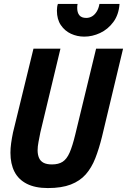

<svg xmlns="http://www.w3.org/2000/svg" viewBox="-20 -940 645 975"><path d="M223 15Q159 15 116.5 -6.5Q74 -28 53.5 -68Q33 -108 33 -164Q33 -187 36.5 -212.5Q40 -238 46 -267L150 -693H287L185 -268Q180 -242 175.5 -219Q171 -196 171 -177Q171 -155 178 -138.5Q185 -122 201 -113.5Q217 -105 244 -105Q277 -105 298 -118.5Q319 -132 333.5 -165Q348 -198 362 -256L468 -693H605L498 -246Q483 -185 464 -136.5Q445 -88 415.5 -54.5Q386 -21 339.5 -3Q293 15 223 15ZM408 -754Q372 -754 340.5 -768.5Q309 -783 289 -812.5Q269 -842 269 -886Q269 -906 274 -920H374Q373 -915 372.5 -910.5Q372 -906 372 -900Q372 -876 383 -862.5Q394 -849 418 -849Q434 -849 447.5 -857Q461 -865 471 -881Q481 -897 485 -920H587Q583 -865 555.5 -828Q528 -791 488.5 -772.5Q449 -754 408 -754Z"/></svg>

Font: Ubuntu Sans Mono
Style: Bold Italic
Weight: 700
Italic angle: -13.5°
Monospace: yes
Designer: Dalton Maag Ltd
Foundry: Dalton Maag Ltd
Version: Version 1.006